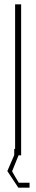

<svg xmlns="http://www.w3.org/2000/svg" viewBox="-20 -720 168 890"><path d="M117 127V150H65L14 73L46 -1V-30H50V-700H78V0H66L36 74L49 97L67 127Z"/></svg>

Font: Turret Road ExtraLight
Style: Regular
Weight: 275
Designer: Noponies
Foundry: Noponies
Version: Version 1.001; ttfautohint (v1.8)